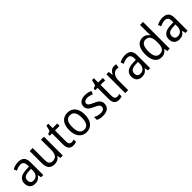

<svg xmlns="http://www.w3.org/2000/svg" viewBox="376 -2309 3868 3868"><g transform="rotate(-45 2310.0 -375.0)"><path d="M261 -546C197 -546 138 -528 93 -502L120 -438C162 -460 206 -476 253 -476C316 -476 349 -443 349 -357V-324L269 -321C117 -316 42 -256 42 -149C42 -49 101 10 193 10C270 10 312 -17 352 -75H355L370 0H433V-364C433 -486 380 -546 261 -546ZM281 -260 349 -263V-213C349 -111 293 -59 216 -59C164 -59 130 -87 130 -149C130 -218 170 -256 281 -260Z M989 -536H904V-255C904 -129 869 -63 767 -63C699 -63 667 -106 667 -195V-536H581V-186C581 -56 636 10 753 10C815 10 873 -16 903 -71H908L920 0H989Z M1306 -62C1261 -62 1235 -92 1235 -153V-468H1366V-536H1235V-659H1182L1152 -541L1083 -511V-468H1150V-148C1150 -30 1208 10 1287 10C1318 10 1352 3 1372 -6V-73C1355 -67 1329 -62 1306 -62Z M1888 -269C1888 -448 1799 -546 1665 -546C1522 -546 1441 -446 1441 -269C1441 -95 1529 10 1663 10C1805 10 1888 -95 1888 -269ZM1529 -269C1529 -400 1570 -473 1664 -473C1758 -473 1800 -400 1800 -269C1800 -138 1758 -62 1665 -62C1571 -62 1529 -138 1529 -269Z M2324 -147C2324 -231 2271 -268 2182 -307C2093 -346 2063 -364 2063 -409C2063 -449 2098 -475 2160 -475C2205 -475 2248 -462 2287 -443L2317 -511C2272 -533 2222 -546 2164 -546C2055 -546 1981 -494 1981 -405C1981 -319 2037 -284 2128 -243C2216 -205 2241 -181 2241 -140C2241 -92 2207 -62 2133 -62C2077 -62 2019 -82 1982 -104V-23C2019 -2 2067 10 2133 10C2251 10 2324 -44 2324 -147Z M2604 -62C2559 -62 2533 -92 2533 -153V-468H2664V-536H2533V-659H2480L2450 -541L2381 -511V-468H2448V-148C2448 -30 2506 10 2585 10C2616 10 2650 3 2670 -6V-73C2653 -67 2627 -62 2604 -62Z M2992 -546C2928 -546 2880 -501 2850 -441H2846L2835 -536H2767V0H2852V-284C2852 -391 2913 -465 2986 -465C3003 -465 3023 -462 3038 -458L3049 -540C3032 -544 3011 -546 2992 -546Z M3306 -546C3242 -546 3183 -528 3138 -502L3165 -438C3207 -460 3251 -476 3298 -476C3361 -476 3394 -443 3394 -357V-324L3314 -321C3162 -316 3087 -256 3087 -149C3087 -49 3146 10 3238 10C3315 10 3357 -17 3397 -75H3400L3415 0H3478V-364C3478 -486 3425 -546 3306 -546ZM3326 -260 3394 -263V-213C3394 -111 3338 -59 3261 -59C3209 -59 3175 -87 3175 -149C3175 -218 3215 -256 3326 -260Z M3800 10C3872 10 3918 -23 3949 -71H3954L3966 0H4035V-760H3949V-545C3949 -524 3952 -489 3954 -467H3949C3918 -514 3870 -546 3800 -546C3679 -546 3603 -450 3603 -267C3603 -84 3678 10 3800 10ZM3816 -62C3732 -62 3691 -134 3691 -266C3691 -396 3731 -474 3815 -474C3916 -474 3950 -404 3950 -269V-248C3950 -123 3911 -62 3816 -62Z M4373 -546C4309 -546 4250 -528 4205 -502L4232 -438C4274 -460 4318 -476 4365 -476C4428 -476 4461 -443 4461 -357V-324L4381 -321C4229 -316 4154 -256 4154 -149C4154 -49 4213 10 4305 10C4382 10 4424 -17 4464 -75H4467L4482 0H4545V-364C4545 -486 4492 -546 4373 -546ZM4393 -260 4461 -263V-213C4461 -111 4405 -59 4328 -59C4276 -59 4242 -87 4242 -149C4242 -218 4282 -256 4393 -260Z"/></g></svg>

Font: Noto Sans Georgian SemiCondensed
Style: Regular
Weight: 400
Width: 4
Designer: Monotype Design Team, Akaki Razmadze
Foundry: Google LLC
Version: Version 2.005